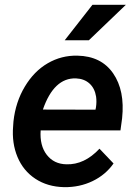

<svg xmlns="http://www.w3.org/2000/svg" viewBox="-20 -770 565 800"><path d="M247.1 9.8Q178.2 8.3 127.7 -24.9Q77.1 -58.1 53 -115.7Q28.8 -173.3 34.7 -244.1L36.1 -264.2Q44.9 -344.7 83.3 -408.9Q121.6 -473.1 178.7 -506.3Q235.8 -539.6 302.7 -538.1Q401.9 -536.1 451.4 -464.4Q501 -392.6 488.8 -277.3L481.9 -226.6H149.4Q145 -163.6 174.8 -125Q204.6 -86.4 256.8 -85.4Q331.5 -83 394.5 -150.4L453.1 -88.9Q419.9 -41.5 365.7 -15.4Q311.5 10.7 247.1 9.8ZM296.4 -443.4Q204.6 -446.3 158.7 -313.5L377.9 -313L379.9 -323.2Q383.3 -345.7 380.4 -367.2Q375 -401.9 353 -421.9Q331.1 -441.9 296.4 -443.4ZM365.2 -750H504.4L350.1 -602.1H249.5Z"/></svg>

Font: Roboto Medium
Style: Italic
Weight: 500
Italic angle: -12°
Designer: Google
Version: Version 2.134; 2016